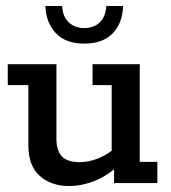

<svg xmlns="http://www.w3.org/2000/svg" viewBox="-20 -613 573 643"><path d="M211 10Q152 10 113.5 -23.5Q75 -57 75 -127V-328H6V-398H169V-149Q169 -108 187.5 -89Q206 -70 247 -70Q277 -70 309 -82.5Q341 -95 374 -124L354 -93V-328H290V-398H448V-71H507V0H362V-60L381 -63Q343 -26 299 -8Q255 10 211 10ZM262 -467Q200 -467 167 -502Q134 -537 132 -593H188Q190 -557 210.5 -538Q231 -519 262 -519Q294 -519 314 -538Q334 -557 336 -593H392Q391 -537 358 -502Q325 -467 262 -467Z"/></svg>

Font: Rokkitt Medium
Style: Regular
Weight: 500
Version: Version 3.103